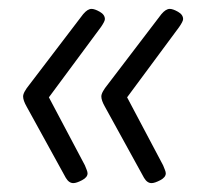

<svg xmlns="http://www.w3.org/2000/svg" viewBox="-20 -474 456 432"><path d="M145 -62Q135 -62 128 -74L40 -234Q32 -248 32 -257Q32 -262 36 -269Q40 -276 45 -282L167 -442Q177 -454 186 -454Q193 -454 204.5 -447.5Q216 -441 216 -431Q216 -426 207 -413L90 -255L171 -102Q173 -97 175 -92Q177 -87 177 -84Q177 -75 164.5 -68.5Q152 -62 145 -62ZM321 -62Q311 -62 304 -74L216 -234Q208 -248 208 -257Q208 -262 212 -269Q216 -276 221 -282L343 -442Q353 -454 362 -454Q369 -454 380.5 -447.5Q392 -441 392 -431Q392 -426 383 -413L266 -255L347 -102Q349 -97 351 -92Q353 -87 353 -84Q353 -75 340.5 -68.5Q328 -62 321 -62Z"/></svg>

Font: Asap Condensed Condensed Light
Style: Italic
Weight: 300
Width: 3
Italic angle: -6°
Designer: Pablo Cosgaya
Foundry: Omnibus-Type
Version: Version 3.001; ttfautohint (v1.8.4.7-5d5b)